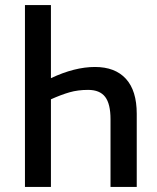

<svg xmlns="http://www.w3.org/2000/svg" viewBox="-20 -734 617 754"><path d="M78 -714H180V-427Q273 -471 353 -471Q432 -471 474.5 -424.5Q517 -378 517 -287V0H414V-266Q414 -326 393 -353.5Q372 -381 326 -381Q286 -381 253 -371.5Q220 -362 180 -344V0H78Z"/></svg>

Font: Noto Sans Condensed Medium
Style: Regular
Weight: 500
Width: 3
Designer: Monotype Design Team
Foundry: Monotype Imaging Inc.
Version: Version 2.013; ttfautohint (v1.8.4.7-5d5b)